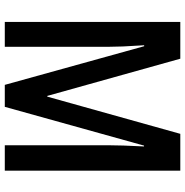

<svg xmlns="http://www.w3.org/2000/svg" viewBox="-6 -748 754 781"><g transform="rotate(90 370.5 -357.0)"><path d="M324.7 0 167.5 -566.9H163.6Q167 -517.1 168.5 -480.2Q169.9 -443.4 169.9 -419.9V0H68.8V-713.9H218.3L369.6 -172.9H372.6L523.9 -713.9H673.8V0H570.3V-419.4Q570.3 -445.8 571.5 -481.9Q572.8 -518.1 575.2 -566.4H571.8L414.1 0Z"/></g></svg>

Font: Open Sans Condensed SemiBold
Style: Regular
Weight: 600
Width: 3
Designer: Monotype Design Team
Foundry: Monotype Imaging Inc.
Version: Version 3.000; ttfautohint (v1.8.4)